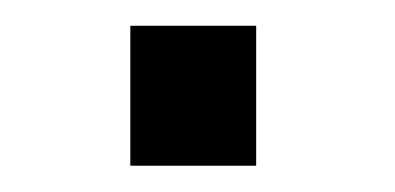

<svg xmlns="http://www.w3.org/2000/svg" viewBox="-20 -126 300 146"><path d="M79.1 0V-106.4H174.8V0Z"/></svg>

Font: Antonio SemiBold
Style: Regular
Weight: 600
Designer: Vernon Adams
Foundry: Vernon Adams
Version: Version 1.002